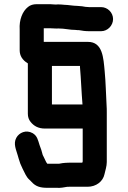

<svg xmlns="http://www.w3.org/2000/svg" viewBox="-20 -657 610 917"><path d="M260 -521C290 -521 312 -514 342 -514C347 -513 352 -513 357 -513C373 -510 388 -508 406 -508H463C494 -508 520 -535 520 -566C520 -597 494 -623 463 -623H406C394 -623 382 -625 372 -627L348 -629C329 -629 305 -634 288 -634C278 -635 268 -636 257 -636C244 -634 232 -637 220 -637H155C139 -637 125 -633 114 -624C87 -603 71 -562 74 -516V-417C74 -391 87 -370 112 -355L113 -354V-114C113 -99 117 -86 126 -75C142 -55 163 -43 195 -43H375V114L373 120H310C299 120 288 121 279 122L262 125H206C199 117 196 106 190 95L184 83C180 66 175 51 169 36C161 11 158 -8 136 -21C104 -39 71 -23 58 1C42 30 58 60 65 86L69 100C74 118 79 131 88 149C99 169 104 187 121 202C124 205 128 208 131 212C150 233 171 240 206 240H251C260 241 269 240 278 239L296 236C299 235 304 235 310 235H398C440 235 472 209 479 175C483 157 490 137 490 117V-120C490 -131 490 -143 489 -155C486 -207 485 -265 480 -316C474 -380 471 -457 400 -457H189V-522H220C232 -522 245 -520 260 -521ZM374 -158H228V-342H362V-336C367 -280 369 -216 374 -158Z"/></svg>

Font: Electronic
Style: UltHv
Weight: 900
Version: Version 1.011